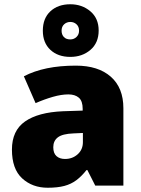

<svg xmlns="http://www.w3.org/2000/svg" viewBox="-20 -871 663 901"><path d="M336 -563Q441 -563 500 -511Q559 -459 559 -363V0H427L390 -73H386Q363 -44 338.5 -25.5Q314 -7 282 1.5Q250 10 204 10Q132 10 84 -34Q36 -78 36 -169Q36 -258 97.5 -301Q159 -344 276 -349L368 -352V-360Q368 -397 350 -412.5Q332 -428 301 -428Q268 -428 228 -416.5Q188 -405 147 -387L92 -513Q140 -538 200.5 -550.5Q261 -563 336 -563ZM325 -245Q273 -243 251.5 -226.5Q230 -210 230 -180Q230 -152 245 -138.5Q260 -125 285 -125Q320 -125 344.5 -147Q369 -169 369 -204V-247ZM310 -604Q252 -604 216.5 -637Q181 -670 181 -727Q181 -785 216.5 -818Q252 -851 310 -851Q365 -851 404 -818Q443 -785 443 -728Q443 -670 404.5 -637Q366 -604 310 -604ZM310 -686Q327 -686 339 -697.5Q351 -709 351 -727Q351 -746 339 -757Q327 -768 310 -768Q293 -768 281 -757Q269 -746 269 -727Q269 -709 279.5 -697.5Q290 -686 310 -686Z"/></svg>

Font: Noto Sans Gujarati UI Black
Style: Regular
Weight: 900
Designer: Jelle Bosma - Monotype Design Team, Universal Thirst
Foundry: Monotype Imaging Inc.
Version: Version 2.106; ttfautohint (v1.8.4.7-5d5b)